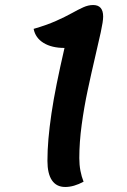

<svg xmlns="http://www.w3.org/2000/svg" viewBox="-20 -720 505 765"><path d="M240 25Q205 25 187 -1.5Q169 -28 169 -79Q169 -121 173 -167Q177 -213 185 -267.5Q193 -322 206 -386.5Q219 -451 237 -529Q186 -529 153.5 -549Q121 -569 114 -605Q166 -620 203 -636.5Q240 -653 266 -667.5Q292 -682 312 -691Q332 -700 351 -700Q391 -700 391 -654Q391 -635 381.5 -591.5Q372 -548 358 -488.5Q344 -429 329.5 -361Q315 -293 305.5 -223Q296 -153 296 -90Q296 -63 300.5 -39.5Q305 -16 313 4Q274 25 240 25Z"/></svg>

Font: Lemonada
Style: Regular
Weight: 400
Designer: Mohamed Gaber (Arabic), Eduardo Tunni (Latin)
Foundry: Kief Type Foundry
Version: Version 4.005